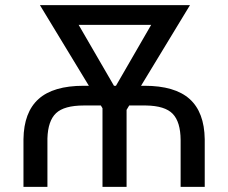

<svg xmlns="http://www.w3.org/2000/svg" viewBox="-20 -731 892 751"><path d="M531.7 -395.5H544.9Q664.1 -395.5 721.7 -343.8Q779.3 -292 780.8 -186.5V0H686.5V-183.6Q686 -253.9 655.8 -285.6Q625.5 -317.4 550.3 -318.4H485.4L475.1 -301.3V0H380.9V-307.6L374.5 -318.4H308.1Q231 -318.4 199.2 -288.3Q167.5 -258.3 165.5 -189.5V0H71.8V-186.5Q73.2 -292 130.9 -343.8Q188.5 -395.5 307.1 -395.5H327.6L136.2 -710.9H723.1ZM425.8 -395.5H433.6L571.3 -633.8H287.6Z"/></svg>

Font: Roboto
Style: Regular
Weight: 400
Designer: Google
Version: Version 2.001047; 2015